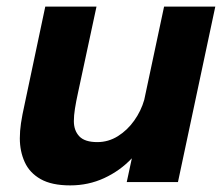

<svg xmlns="http://www.w3.org/2000/svg" viewBox="-20 -551 672 581"><path d="M192.5 10Q136.5 10 103 -9Q69.5 -28 54.8 -60.5Q40 -93 40 -132.5Q40 -154.5 43.5 -178.2Q47 -202 54.5 -235.5L117 -531H272L216.5 -272.5Q210 -243 206.8 -222.2Q203.5 -201.5 203.5 -184.5Q203.5 -156 220 -138.5Q236.5 -121 274.5 -121Q308 -121 336.8 -139Q365.5 -157 386.2 -186.2Q407 -215.5 416.5 -249L476.5 -531H631.5L518.5 0H363.5L379 -72Q343 -34 295.2 -12Q247.5 10 192.5 10Z"/></svg>

Font: Epilogue
Style: Bold Italic
Weight: 700
Italic angle: -12°
Designer: Tyler Finck
Foundry: Etcetera Type Co
Version: Version 2.111; ttfautohint (v1.8.3)